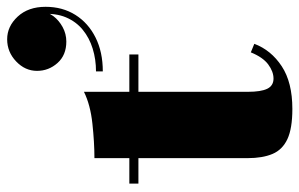

<svg xmlns="http://www.w3.org/2000/svg" viewBox="-174 -676 857 550"><g transform="rotate(-90 255.0 -401.5)"><path d="M217.5 7Q161.5 7 131 -7.2Q100.5 -21.5 88.5 -50Q76.5 -78.5 76.5 -121V-560Q121.5 -560 175.2 -565.8Q229 -571.5 266.5 -590V-120.5Q266.5 -83 275.2 -65Q284 -47 304.5 -47Q324.5 -47 345 -62.2Q365.5 -77.5 379.5 -112L404 -102Q386 -54 339.8 -23.5Q293.5 7 217.5 7ZM3.5 -434V-460H373.5V-434ZM325 -536V-555.5Q359.5 -555.5 390.2 -565Q421 -574.5 444.2 -593.5Q467.5 -612.5 479.8 -641.5Q492 -670.5 489.5 -710H495Q495 -693 483 -677.2Q471 -661.5 451.8 -651Q432.5 -640.5 410.5 -640.5Q371.5 -640.5 349 -665.8Q326.5 -691 326.5 -724.5Q326.5 -758.5 353.5 -784.2Q380.5 -810 417 -810Q454 -810 482 -779.8Q510 -749.5 510 -700Q510 -651.5 486.8 -614.5Q463.5 -577.5 422 -556.8Q380.5 -536 325 -536Z"/></g></svg>

Font: Bodoni Moda 9pt Black
Style: Regular
Weight: 900
Designer: Owen Earl
Foundry: indestructible type
Version: Version 2.005